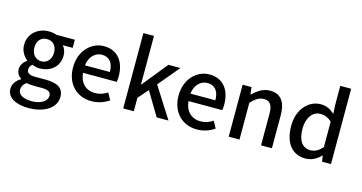

<svg xmlns="http://www.w3.org/2000/svg" viewBox="-100 -1256 3696 1962"><g transform="rotate(15 1748.0 -275.0)"><path d="M274 247C451 247 562 162 562 55C562 -41 497 -79 364 -79H263C192 -79 171 -100 171 -133C171 -160 182 -175 201 -191C229 -180 255 -174 278 -174C393 -174 484 -243 484 -363C484 -406 469 -441 448 -464H553V-550H358C337 -558 309 -564 278 -564C164 -564 65 -490 65 -366C65 -301 100 -249 137 -220V-216C106 -193 76 -157 76 -114C76 -69 98 -40 126 -23V-18C75 13 46 55 46 102C46 198 142 247 274 247ZM278 -248C221 -248 174 -293 174 -366C174 -442 218 -483 278 -483C338 -483 382 -442 382 -366C382 -293 335 -248 278 -248ZM291 171C199 171 144 141 144 85C144 57 158 29 191 5C216 10 240 13 265 13H348C416 13 451 26 451 73C451 125 387 171 291 171Z M876 13C948 13 1011 -10 1062 -45L1022 -118C982 -91 940 -77 891 -77C795 -77 730 -140 721 -245H1078C1081 -260 1083 -279 1083 -303C1083 -459 1005 -564 859 -564C730 -564 608 -454 608 -274C608 -93 727 13 876 13ZM984 -324H720C731 -420 793 -474 861 -474C941 -474 984 -420 984 -324Z M1212 -797V0H1324V-142L1417 -249L1566 0H1691L1483 -327L1670 -550H1543L1327 -283H1324V-797Z M1992 13C2064 13 2127 -10 2178 -45L2138 -118C2098 -91 2056 -77 2007 -77C1911 -77 1846 -140 1837 -245H2194C2197 -260 2199 -279 2199 -303C2199 -459 2121 -564 1975 -564C1846 -564 1724 -454 1724 -274C1724 -93 1843 13 1992 13ZM2100 -324H1836C1847 -420 1909 -474 1977 -474C2057 -474 2100 -420 2100 -324Z M2328 -550V0H2442V-390C2491 -439 2526 -465 2577 -465C2642 -465 2670 -428 2670 -332V0H2785V-346C2785 -487 2733 -564 2616 -564C2541 -564 2485 -523 2434 -474H2431L2422 -550Z M3143 13C3207 13 3262 -19 3303 -62H3306L3316 0H3410V-797H3295V-593L3300 -502C3255 -541 3216 -564 3152 -564C3029 -564 2916 -454 2916 -274C2916 -89 3002 13 3143 13ZM3170 -82C3082 -82 3035 -151 3035 -276C3035 -395 3097 -468 3174 -468C3215 -468 3254 -455 3295 -418V-149C3256 -104 3215 -82 3170 -82Z"/></g></svg>

Font: Spoqa Han Sans Neo Medium
Style: Regular
Weight: 500
Designer: [Spoqa Han Sans Neo] Dong-huui Kim ___ Younghwa Kang ___ Yujin Lee ___ [Noto Sans] Ryoko NISHIZUKA ____ (kana & ideograp
Foundry: Spoqa (http://www.spoqa-han-sans.com)
Version: Version 1.100;hotconv 1.0.109;makeotfexe 2.5.65596